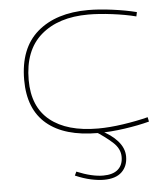

<svg xmlns="http://www.w3.org/2000/svg" viewBox="-54 -588 745 856"><g transform="rotate(-5 319.0 -160.0)"><path d="M61 -254Q61 -396 144.5 -468Q228 -540 372 -540Q420 -540 480.5 -532Q541 -524 588 -512L584 -493Q537 -505 477.5 -512.5Q418 -520 371 -520Q237 -520 159 -452.5Q81 -385 81 -252Q81 -132 156.5 -71Q232 -10 371 -10Q422 -10 483 -19Q544 -28 595 -41L599 -21Q550 -8 487.5 1Q425 10 368 10Q219 10 140 -56.5Q61 -123 61 -254ZM257 173Q325 201 375 201Q419 201 441.5 181Q464 161 464 125Q464 88 431 58.5Q398 29 352 0H378Q427 23 455.5 55.5Q484 88 484 125Q484 168 457 194Q430 220 377 220Q351 220 318.5 213Q286 206 249 190Z"/></g></svg>

Font: Georama Extended Thin
Style: Regular
Weight: 100
Width: 7
Designer: Jean-Baptiste Levee
Foundry: Production Type
Version: Version 1.000